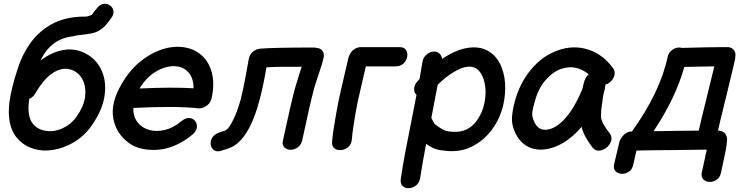

<svg xmlns="http://www.w3.org/2000/svg" viewBox="-20 -778 3870 998"><path d="M64 -66Q93 -29 136.5 -11Q180 7 230.5 4Q281 1 332 -22Q408 -56 457 -126Q512 -205 523 -277Q534 -349 511 -405Q488 -461 439 -492Q357 -544 258 -503Q222 -488 190 -463Q245 -577 358 -589Q374 -594 400 -596.5Q426 -599 454 -604Q482 -609 504 -625Q523 -637 540 -660L550 -673Q552 -677 555 -680Q572 -700 570 -718.5Q568 -737 553.5 -748.5Q539 -760 519.5 -758Q500 -756 483 -734Q477 -728 470 -719L463 -708L459 -703Q440 -691 418 -691.5Q396 -692 369 -689Q292 -680 233.5 -643.5Q175 -607 135 -550Q95 -493 73 -424Q38 -318 29 -247Q15 -129 64 -66ZM150 -136Q120 -174 131 -256Q132 -260 132 -264Q153 -273 164 -293Q217 -386 279 -412Q329 -432 373 -405Q401 -387 414.5 -353Q428 -319 422 -272Q415 -224 377 -170Q349 -131 305 -111Q261 -91 218 -98Q175 -104 150 -136Z M981 -79Q1002 -97 1003.5 -116.5Q1005 -136 994 -149.5Q983 -163 964 -164.5Q945 -166 924 -149Q883 -114 838.5 -103Q794 -92 756 -102.5Q718 -113 695 -142.5Q672 -172 673 -217H675Q890 -228 1011 -215Q1030 -213 1047 -224Q1074 -239 1080 -267Q1096 -342 1081.5 -399Q1067 -456 1027.5 -491Q988 -526 931 -533Q875 -540 815.5 -519Q756 -498 703 -453Q650 -408 612 -341Q554 -242 569 -162Q584 -82 651 -34Q681 -12 722 -4Q763 4 805 0Q846 -3 893 -23.5Q940 -44 981 -79ZM705 -318Q744 -381 797.5 -410Q851 -439 898 -433Q936 -429 961 -400Q986 -371 986 -319Q878 -326 705 -318Z M1135 4Q1138 3 1143 1Q1157 -3 1158 -3Q1183 -11 1201 -23Q1247 -55 1282 -126Q1307 -177 1327 -251Q1347 -322 1365 -428Q1425 -432 1548 -431L1540 -406Q1522 -350 1515 -325Q1492 -241 1451 -49Q1445 -25 1457.5 -12.5Q1470 0 1489.5 0.5Q1509 1 1527 -11.5Q1545 -24 1551 -49Q1591 -238 1613 -319Q1619 -341 1637 -394Q1655 -447 1662 -477Q1667 -498 1656.5 -513Q1646 -528 1625 -529Q1618 -531 1611 -531Q1405 -531 1331 -525Q1312 -523 1296 -510Q1280 -497 1275 -479Q1273 -472 1272 -466Q1247 -321 1230 -257Q1212 -193 1191 -153Q1172 -113 1154 -101L1146 -98Q1144 -97 1139 -95.5Q1134 -94 1133 -94Q1124 -91 1116 -88Q1091 -78 1081.5 -59.5Q1072 -41 1076 -23Q1080 -5 1095 4Q1110 13 1135 4Z M1706 -40Q1705 -16 1719.5 -6Q1734 4 1754 2Q1774 0 1790.5 -14Q1807 -28 1809 -54Q1811 -81 1816.5 -118Q1822 -155 1828 -189.5Q1834 -224 1838 -243Q1841 -257 1847.5 -285Q1854 -313 1861 -344Q1868 -375 1874 -400Q1880 -425 1882 -433H2036Q2062 -433 2077.5 -448Q2093 -463 2096.5 -483Q2100 -503 2090.5 -518Q2081 -533 2057 -533H1855Q1838 -533 1822 -522.5Q1806 -512 1799 -496Q1793 -487 1791 -477Q1784 -445 1772 -395.5Q1760 -346 1747.5 -289.5Q1735 -233 1726 -179Q1712 -104 1706 -40Z M2063 153Q2060 177 2073 189Q2086 201 2106 200Q2126 199 2143 185.5Q2160 172 2164 147Q2176 68 2195 -30L2197 -29Q2226 -9 2247.5 -2.5Q2269 4 2308 7Q2377 12 2434.5 -17Q2492 -46 2534 -100Q2604 -192 2606 -317Q2607 -375 2589 -423Q2572 -472 2535 -501Q2495 -534 2434 -531.5Q2373 -529 2302 -487Q2290 -480 2278 -472Q2276 -489 2264 -500Q2252 -511 2234 -510Q2214 -509 2196.5 -493.5Q2179 -478 2176 -457Q2169 -415 2161 -368L2146 -351Q2133 -335 2132.5 -315.5Q2132 -296 2145 -285Q2138 -249 2128 -198Q2118 -147 2107 -91Q2096 -35 2086 16Q2073 85 2063 153ZM2335 -93Q2317 -94 2307 -96Q2297 -98 2288 -102Q2279 -106 2265 -115Q2240 -131 2237 -137Q2236 -138 2222 -165L2255 -337Q2294 -377 2341 -405Q2419 -451 2461 -418Q2481 -402 2492.5 -370Q2504 -338 2504 -297Q2502 -209 2456 -148Q2410 -88 2335 -93Z M2815 -2Q2862 -8 2908 -36Q2954 -64 2991 -105Q2997 -111 3003 -119Q3012 -74 3060 -11Q3075 7 3095.5 5Q3116 3 3133 -11Q3150 -25 3156.5 -45Q3163 -65 3150 -84Q3107 -138 3104 -168Q3104 -175 3104.5 -193.5Q3105 -212 3107 -220Q3108 -229 3111 -249Q3113 -268 3116 -283L3118 -292Q3118 -293 3120 -301Q3122 -308 3124 -316Q3126 -329 3127 -338Q3140 -342 3150 -350Q3168 -365 3173.5 -386Q3179 -407 3167 -423Q3115 -495 3039 -520Q2962 -545 2882 -517Q2802 -490 2741 -417.5Q2680 -345 2654 -244Q2642 -195 2641 -161.5Q2640 -128 2658 -88Q2682 -38 2722.5 -16.5Q2763 5 2815 -2ZM2823 -104Q2778 -98 2757 -145Q2750 -160 2747.5 -172Q2745 -184 2747.5 -199.5Q2750 -215 2757 -240Q2775 -314 2814 -359.5Q2853 -405 2897 -420Q2973 -446 3040 -392Q3039 -391 3038.5 -390.5Q3038 -390 3037 -389Q3028 -380 3023 -370Q3018 -360 3013 -341Q3011 -334 3010 -327Q3008 -320 3007 -316L3006 -312Q2966 -217 2918 -163Q2871 -110 2823 -104Z M3628 118Q3623 142 3636 154.5Q3649 167 3668.5 167.5Q3688 168 3705.5 156Q3723 144 3728 118L3732 99L3739 67L3747 29Q3755 -6 3757 -27Q3759 -41 3759 -50Q3760 -58 3758 -64Q3754 -84 3738 -93Q3730 -97 3721 -98Q3718 -98 3715 -99H3712Q3716 -120 3758 -290Q3781 -385 3790 -423L3800 -466Q3802 -476 3802 -483Q3802 -488 3803 -492Q3803 -504 3798 -513Q3791 -525 3778 -530Q3774 -531 3772 -532Q3769 -533 3766 -533H3727Q3702 -533 3652 -532Q3538 -530 3525 -529H3524Q3517 -531 3510 -531Q3489 -531 3471.5 -516.5Q3454 -502 3450 -481Q3411 -298 3265 -95Q3235 -94 3216 -70Q3205 -57 3200 -42Q3186 14 3172 76Q3167 100 3180 112.5Q3193 125 3212.5 125.5Q3232 126 3249.5 114Q3267 102 3272 76Q3286 14 3288 5Q3293 5 3316 4Q3339 3 3370 3Q3401 3 3432.5 2.5Q3464 2 3485 2Q3578 1 3629 0H3654L3647 30L3639 68L3632 100L3628 118ZM3377 -96Q3491 -266 3537 -430Q3574 -431 3632 -432Q3667 -433 3693 -433L3691 -425Q3682 -387 3659 -294Q3618 -128 3612 -99Q3569 -99 3505 -98Q3458 -98 3377 -96Z"/></svg>

Font: Balsamiq Sans
Style: Italic
Weight: 400
Italic angle: -12°
Designer: Michael Angeles
Foundry: Balsamiq SRL
Version: Version 1.020; ttfautohint (v1.8.4.7-5d5b);gftools[0.9.26]